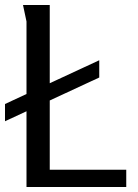

<svg xmlns="http://www.w3.org/2000/svg" viewBox="-20 -748 554 768"><path d="M72 -728H179V-69H485V0H86V-662ZM0 -263V-332L377 -507V-438Z"/></svg>

Font: Rosario Light
Style: Regular
Weight: 400
Version: Version 1.101; ttfautohint (v1.8.1.43-b0c9)